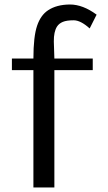

<svg xmlns="http://www.w3.org/2000/svg" viewBox="-20 -830 478 850"><path d="M218.3 -646.5 220.7 -570.8H390.6V-519.5H220.7V0H127.9V-519.5H32.7V-570.8H127.9Q127.9 -668.9 144.5 -716.8Q160.2 -762.7 192.4 -784.2Q230 -809.6 289.6 -810.1Q346.7 -810.1 407.7 -765.1L377 -704.1Q336.9 -740.2 306.2 -740.2Q275.4 -740.2 258.3 -733.2Q241.2 -726.1 232.4 -712.4Q217.8 -689.5 218.3 -646.5Z"/></svg>

Font: Dhyana
Style: Regular
Weight: 400
Foundry: Vernon Adams
Version: Version 1.002; ttfautohint (v0.8.51-6076)